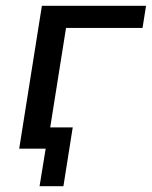

<svg xmlns="http://www.w3.org/2000/svg" viewBox="-20 -511 522 660"><path d="M116 129 137 0H51L62 -73H230L198 129ZM46 0 124 -491H482L470 -415H207L141 0Z"/></svg>

Font: Nunito Sans 10pt Medium
Style: Italic
Weight: 500
Italic angle: -9°
Designer: Vernon Adams
Foundry: Vernon Adams
Version: Version 3.101;gftools[0.9.27]